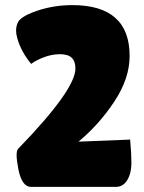

<svg xmlns="http://www.w3.org/2000/svg" viewBox="-20 -731 565 751"><path d="M433 0H101Q66 0 52 -68Q45 -105 45 -124Q45 -143 51 -149Q275 -380 275 -463Q275 -491 260.5 -505Q246 -519 214.5 -519Q183 -519 151.5 -507Q120 -495 102 -481Q63 -528 48 -580Q43 -597 43 -611.5Q43 -626 48 -639Q56 -665 122.5 -688Q189 -711 263 -711Q487 -711 487 -512Q487 -424 427 -333.5Q367 -243 287 -177L489 -185Q494 -132 494 -93Q494 -54 478 -27Q462 0 433 0Z"/></svg>

Font: Lilita One Rus
Style: Regular
Weight: 400
Designer: Juan Montoreano
Foundry: Juan Montoreano
Version: Version 1.002